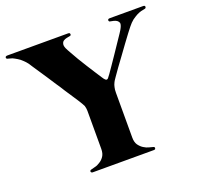

<svg xmlns="http://www.w3.org/2000/svg" viewBox="-164 -804 961 932"><g transform="rotate(-20 316.0 -337.5)"><path d="M528.3 -612.3Q536.1 -627.9 534.2 -636.7Q531.2 -644.5 524.4 -649.4Q516.6 -654.3 507.8 -656.2Q499 -658.2 493.2 -659.2Q488.3 -659.2 486.3 -662.1Q484.4 -665 484.4 -668Q484.4 -670.9 487.3 -672.9Q489.3 -674.8 494.1 -674.8Q551.8 -674.8 667 -674.8Q671.9 -674.8 674.8 -672.9Q676.8 -670.9 676.8 -668Q676.8 -667 676.8 -667Q676.8 -664.1 674.8 -662.1Q672.9 -659.2 668.9 -659.2Q661.1 -658.2 650.4 -655.3Q639.6 -652.3 627.9 -646.5Q615.2 -639.6 601.6 -629.9Q587.9 -619.1 574.2 -601.6Q568.4 -593.8 553.7 -575.2Q540 -556.6 522.5 -533.2Q504.9 -509.8 486.3 -483.4Q467.8 -458 451.2 -435.5Q434.6 -413.1 423.8 -396.5Q412.1 -379.9 410.2 -375Q404.3 -363.3 402.3 -352.5Q399.4 -341.8 399.4 -324.2Q399.4 -247.1 399.4 -92.8Q399.4 -69.3 409.2 -54.7Q419.9 -40 432.6 -32.2Q446.3 -23.4 459 -20.5Q471.7 -16.6 477.5 -15.6Q482.4 -14.6 484.4 -12.7Q487.3 -9.8 486.3 -6.8Q486.3 -4.9 484.4 -2Q481.4 0 476.6 0Q372.1 0 162.1 0Q157.2 0 155.3 -2Q152.3 -4.9 152.3 -6.8Q152.3 -9.8 154.3 -12.7Q156.2 -14.6 161.1 -15.6Q167 -16.6 179.7 -20.5Q193.4 -23.4 206.1 -32.2Q219.7 -40 229.5 -54.7Q239.3 -69.3 239.3 -92.8Q239.3 -154.3 239.3 -276.4Q239.3 -283.2 239.3 -289.1Q239.3 -295.9 238.3 -301.8Q237.3 -308.6 235.4 -315.4Q232.4 -322.3 227.5 -330.1Q224.6 -335 216.8 -347.7Q209 -360.4 196.3 -378.9Q184.6 -397.5 169.9 -418.9Q156.2 -441.4 140.6 -463.9Q126 -487.3 111.3 -508.8Q96.7 -531.2 84 -549.8Q71.3 -568.4 62.5 -582Q53.7 -595.7 49.8 -601.6Q41 -613.3 30.3 -623Q19.5 -633.8 7.8 -640.6Q-4.9 -648.4 -15.6 -653.3Q-27.3 -657.2 -36.1 -659.2Q-40 -659.2 -43 -662.1Q-44.9 -664.1 -44.9 -667Q-44.9 -667 -44.9 -668Q-44.9 -670.9 -42 -672.9Q-39.1 -674.8 -34.2 -674.8Q70.3 -674.8 279.3 -674.8Q284.2 -674.8 287.1 -672.9Q289.1 -670.9 289.1 -668Q290 -665 288.1 -662.1Q285.2 -659.2 281.2 -659.2Q275.4 -658.2 265.6 -656.2Q256.8 -654.3 249 -649.4Q242.2 -644.5 240.2 -635.7Q237.3 -627 243.2 -612.3Q248 -601.6 258.8 -583Q268.6 -564.5 282.2 -542Q295.9 -519.5 310.5 -496.1Q325.2 -472.7 337.9 -453.1Q350.6 -433.6 359.4 -419.9Q368.2 -406.2 371.1 -404.3Q378.9 -395.5 386.7 -403.3Q388.7 -405.3 399.4 -419.9Q409.2 -433.6 423.8 -455.1Q438.5 -475.6 455.1 -501Q472.7 -526.4 487.3 -548.8Q502.9 -571.3 513.7 -587.9Q525.4 -605.5 528.3 -612.3Z"/></g></svg>

Font: Mermaid
Style: Bold
Weight: 400
Designer: Scott Simpson
Version: Version 1.001